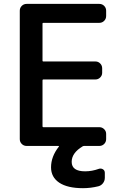

<svg xmlns="http://www.w3.org/2000/svg" viewBox="-20 -774 635 990"><path d="M408.2 196.3Q328.1 196.3 285.6 168Q243.2 139.6 243.2 88.9Q243.2 33.2 283.2 -17.6Q286.1 -21.5 281.2 -21.5H117.2Q102.5 -21.5 92.3 -31.7Q82 -42 82 -56.6V-718.8Q82 -733.4 92.3 -743.7Q102.5 -753.9 117.2 -753.9H492.2Q506.8 -753.9 517.1 -743.7Q527.3 -733.4 527.3 -718.8V-691.4Q527.3 -676.8 517.1 -666.5Q506.8 -656.2 492.2 -656.2H203.1Q199.2 -656.2 199.2 -652.3V-460.9Q199.2 -457 203.1 -457H472.7Q486.3 -457 496.6 -446.8Q506.8 -436.5 506.8 -421.9V-398.4Q506.8 -384.8 496.6 -374.5Q486.3 -364.3 472.7 -364.3H203.1Q199.2 -364.3 199.2 -359.4V-123Q199.2 -118.2 203.1 -118.2H492.2Q506.8 -118.2 517.1 -107.9Q527.3 -97.7 527.3 -84V-56.6Q527.3 -42 517.1 -31.7Q506.8 -21.5 492.2 -21.5H414.1Q410.2 -21.5 406.2 -19.5Q349.6 14.6 349.6 60.5Q349.6 109.4 418.9 109.4Q454.1 109.4 489.3 96.7Q500 92.8 510.3 98.6Q520.5 104.5 520.5 117.2V142.6Q520.5 158.2 511.2 170.4Q502 182.6 487.3 186.5Q447.3 196.3 408.2 196.3Z"/></svg>

Font: Gen Jyuu GothicL Medium
Style: Regular
Weight: 500
Designer: [Source Han Sans]
Ryoko NISHIZUKA  (kana & ideographs); Paul D. Hunt (Latin, Greek & Cyrillic); Wenlong ZHANG  (bopomofo
Version: Version 1.002.20150607